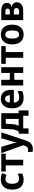

<svg xmlns="http://www.w3.org/2000/svg" viewBox="1950 -2548 837 4778"><g transform="rotate(-90 2369.0 -158.5)"><path d="M288 10Q169 10 104.5 -62Q40 -134 40 -269Q40 -414 109 -485.5Q178 -557 293 -557Q339 -557 377.5 -548Q416 -539 448 -522L407 -415Q348 -443 303 -443Q185 -443 185 -271Q187 -184 218 -144Q249 -104 315 -104Q376 -104 438 -138V-24Q406 -8 368 1Q330 10 288 10Z M642 0V-435H491V-546H934V-435H784V0Z M1051 240Q1006 240 977 232V116Q990 118 1002.5 120Q1015 122 1030 122Q1069 122 1093 102.5Q1117 83 1134 29L1143 -1L948 -546H1104L1191 -255Q1198 -231 1202.5 -206Q1207 -181 1209 -156H1213Q1218 -203 1233 -254L1318 -546H1466L1262 64Q1231 156 1180.5 198Q1130 240 1051 240Z M1430 133V-113H1485Q1509 -147 1522.5 -185Q1536 -223 1540 -279Q1544 -330 1547.5 -393Q1551 -456 1554 -546H1941V-113H2012V133H1878V0H1564V133ZM1628 -113H1799V-434H1679Q1677 -388 1674.5 -349Q1672 -310 1670 -276Q1665 -219 1654.5 -180Q1644 -141 1628 -113Z M2322 10Q2201 10 2132 -61Q2063 -132 2063 -269Q2063 -411 2127.5 -484Q2192 -557 2298 -557Q2404 -557 2463 -491.5Q2522 -426 2522 -308V-233H2206Q2208 -169 2240 -134.5Q2272 -100 2335 -100Q2377 -100 2414 -110Q2451 -120 2493 -142V-28Q2421 10 2322 10ZM2208 -333H2389Q2388 -385 2366 -417.5Q2344 -450 2300 -450Q2261 -450 2236 -422Q2211 -394 2208 -333Z M2631 0V-546H2773V-334H2944V-546H3087V0H2944V-222H2773V0Z M3320 0V-435H3169V-546H3612V-435H3462V0Z M3899 10Q3784 10 3719 -64.5Q3654 -139 3654 -274Q3654 -407 3720 -481.5Q3786 -556 3902 -556Q4017 -556 4081 -482Q4145 -408 4145 -274Q4145 -140 4080 -65Q4015 10 3899 10ZM3900 -103Q3953 -103 3977 -144Q4001 -185 4001 -274Q4001 -363 3977 -403.5Q3953 -444 3900 -444Q3848 -444 3823.5 -403Q3799 -362 3799 -274Q3799 -186 3823.5 -144.5Q3848 -103 3900 -103Z M4257 0V-546H4478Q4570 -546 4628.5 -514Q4687 -482 4687 -406Q4687 -359 4661.5 -328Q4636 -297 4587 -288V-284Q4639 -277 4670.5 -244Q4702 -211 4702 -161Q4702 -90 4649.5 -45Q4597 0 4481 0ZM4398 -333H4472Q4545 -333 4545 -389Q4545 -444 4474 -444H4398ZM4398 -103H4474Q4558 -103 4558 -171Q4558 -204 4536.5 -218.5Q4515 -233 4472 -233H4398Z"/></g></svg>

Font: Noto Sans SemiCondensed
Style: Bold
Weight: 700
Width: 4
Designer: Monotype Design Team
Foundry: Monotype Imaging Inc.
Version: Version 2.013; ttfautohint (v1.8.4.7-5d5b)